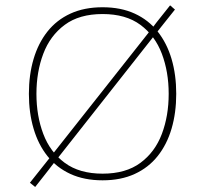

<svg xmlns="http://www.w3.org/2000/svg" viewBox="-20 -683 783 733"><path d="M371.6 -655.3Q301.8 -655.3 249 -631.1Q196.3 -606.9 161.1 -562.5Q126 -518.1 108.2 -457.8Q90.3 -397.5 90.3 -324.7Q90.3 -252.4 108.2 -191.9Q126 -131.3 161.1 -87.2Q196.3 -43 249 -18.8Q301.8 5.4 371.6 5.4Q441.4 5.4 494.1 -18.8Q546.9 -43 582 -87.2Q617.2 -131.3 635 -191.9Q652.8 -252.4 652.8 -324.7Q652.8 -397.5 635 -457.8Q617.2 -518.1 582 -562.5Q546.9 -606.9 494.1 -631.1Q441.4 -655.3 371.6 -655.3ZM371.6 -629.4Q460.4 -629.4 516.1 -588.1Q571.8 -546.9 597.9 -477.8Q624 -408.7 624 -324.7Q624 -240.7 597.9 -171.6Q571.8 -102.5 516.1 -61.3Q460.4 -20 371.6 -20Q283.2 -20 227.3 -61.3Q171.4 -102.5 145.3 -171.6Q119.1 -240.7 119.1 -324.7Q119.1 -408.7 145.3 -477.8Q171.4 -546.9 227.1 -588.1Q282.7 -629.4 371.6 -629.4ZM629.4 -662.6 578.1 -598.1 565.9 -582 156.7 -64 145 -49.3 94.2 14.6 114.3 30.8 164.6 -33.2 176.8 -49.3 585.4 -567.9 597.7 -583.5 647.9 -646.5Z"/></svg>

Font: Estedad VF
Style: Regular
Weight: 100
Designer: Amin Abedi
Version: Version 7.3